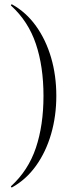

<svg xmlns="http://www.w3.org/2000/svg" viewBox="-20 -745 349 883"><path d="M239 -304Q239 -211 215 -128.5Q191 -46 145.5 17.5Q100 81 35 117Q34 118 31.5 115.5Q29 113 31 111Q110 39 145 -65Q180 -169 180 -304Q180 -439 145 -543Q110 -647 31 -719Q29 -721 31.5 -723.5Q34 -726 35 -725Q100 -689 145.5 -625.5Q191 -562 215 -480Q239 -398 239 -304Z"/></svg>

Font: Cormorant Light Light
Style: Regular
Weight: 300
Version: Version 4.000